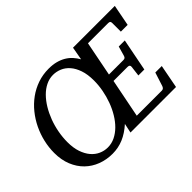

<svg xmlns="http://www.w3.org/2000/svg" viewBox="-126 -975 1280 1280"><g transform="rotate(-45 513.5 -335.5)"><path d="M577.1 -417Q577.1 -475.6 562.7 -517.3Q548.3 -559.1 524.9 -585.7Q501.5 -612.3 471.4 -624.8Q441.4 -637.2 410.2 -637.2Q375 -637.2 342.8 -621.3Q310.5 -605.5 283 -577.6Q255.4 -549.8 232.9 -512.5Q210.4 -475.1 194.3 -432.4Q178.2 -389.6 169.7 -343.5Q161.1 -297.4 161.1 -252Q161.1 -197.8 174.8 -157.5Q188.5 -117.2 211.4 -90.1Q234.4 -63 264.4 -49.6Q294.4 -36.1 327.1 -36.1Q363.3 -36.1 395.8 -52Q428.2 -67.9 456.1 -95.5Q483.9 -123 506.3 -160.2Q528.8 -197.3 544.4 -239.7Q560.1 -282.2 568.6 -327.6Q577.1 -373 577.1 -417ZM998 -521H934.1V-602.1Q934.1 -612.8 929.7 -616.9Q925.3 -621.1 914.1 -621.1H724.1L675.8 -375H811Q821.8 -375 826.9 -379.2Q832 -383.3 835 -394L854 -460.9H911.1L866.2 -231.9H810.1L818.8 -303.2Q821.8 -323.2 799.8 -323.2H667L612.8 -49.8H849.1Q858.9 -49.8 864.5 -55.4Q870.1 -61 873 -69.8L903.8 -166H964.8L933.1 0H503.9L518.1 -66.9Q471.2 -24.9 422.9 -4.4Q374.5 16.1 319.8 16.1Q263.2 16.1 213.6 -2.7Q164.1 -21.5 127.2 -57.4Q90.3 -93.3 69.1 -145.3Q47.9 -197.3 47.9 -263.2Q47.9 -314.5 59.8 -366Q71.8 -417.5 94.5 -464.6Q117.2 -511.7 149.9 -552.2Q182.6 -592.8 223.9 -622.8Q265.1 -652.8 314.2 -669.9Q363.3 -687 418.9 -687Q457 -687 487.5 -679Q518.1 -670.9 542.2 -656.5Q566.4 -642.1 584.5 -622.1Q602.5 -602.1 616.2 -578.1L632.8 -670.9H1026.9Z"/></g></svg>

Font: Charis SIL Am
Style: Italic
Weight: 400
Italic angle: -11°
Foundry: SIL International
Version: Version 5.000